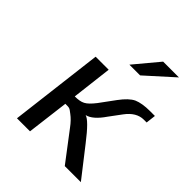

<svg xmlns="http://www.w3.org/2000/svg" viewBox="-196 -818 937 937"><g transform="rotate(45 272.5 -350.0)"><path d="M77 0H167L194 -217C225 -217 222 -217 246 -199C261 -188 277 -172 293 -150L407 0H518L401 -150C354 -211 322 -243 303 -248C329 -254 356 -277 384 -318L430 -380C456 -415 486 -433 520 -433H539L545 -484H511C475 -484 446 -479 425 -470C404 -460 383 -440 360 -409L302 -330C284 -307 269 -292 255 -285C242 -278 224 -275 201 -275L226 -484H136ZM495 -700H386L280 -573H354Z"/></g></svg>

Font: Gamestation Text
Style: Italic
Weight: 400
Designer: Jonas Hecksher
Foundry: Jonas Hecksher, Playtypeª, e-types AS
Version: Version 1.003